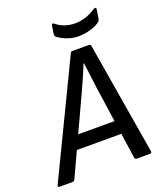

<svg xmlns="http://www.w3.org/2000/svg" viewBox="-178 -925 860 1021"><g transform="rotate(-20 252.5 -414.5)"><path d="M-20 0Q-25 0 -26.5 -2.5Q-28 -5 -27 -10L279 -645Q283 -655 289 -655H386Q395 -655 396 -645L502 -11Q503 0 493 0H417Q408 0 406 -10L345 -433Q341 -466 336.5 -502Q332 -538 327 -573H325Q311 -538 295.5 -503Q280 -468 264 -433L68 -10Q63 0 55 0ZM118 -152 148 -228H393L401 -152ZM348 -717Q319 -717 288 -728Q257 -739 234 -757Q228 -762 229 -775L236 -820Q237 -827 241 -828Q245 -829 250 -825Q273 -806 300 -797Q327 -788 356 -788Q386 -788 416 -797.5Q446 -807 476 -827Q482 -830 486 -828.5Q490 -827 489 -821L481 -769Q480 -764 478.5 -760Q477 -756 474 -754Q453 -737 418.5 -727Q384 -717 348 -717Z"/></g></svg>

Font: Sofia Sans Semi Condensed Medium
Style: Italic
Weight: 500
Italic angle: -9°
Version: Version 4.100